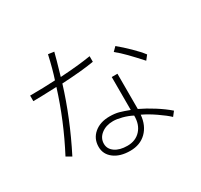

<svg xmlns="http://www.w3.org/2000/svg" viewBox="-162 -915 1287 1227"><g transform="rotate(-30 481.0 -302.0)"><path d="M278 -534Q300 -599 323 -701L366 -695Q357 -657 321 -534Q455 -542 547 -557V-516Q462 -501 309 -493Q242 -275 131 -57L93 -79Q199 -281 265 -493Q145 -488 92 -488V-529Q190 -529 278 -534ZM871 -383 846 -351Q799 -403 763 -440Q727 -477 694 -503L722 -531Q761 -499 803.5 -457.5Q846 -416 871 -383ZM464 -160Q503 -160 532 -152Q561 -144 603 -128V-371H645V-111Q694 -88 747.5 -54Q801 -20 840 14L815 46Q788 20 737 -15Q686 -50 643 -70Q636 7 590 52Q544 97 471 97Q397 97 352 63Q307 29 307 -26Q307 -86 350.5 -123Q394 -160 464 -160ZM471 60Q532 60 568.5 20Q605 -20 604 -86Q572 -103 534 -113Q496 -123 469 -123Q416 -123 381 -95.5Q346 -68 346 -26Q346 12 380 36Q414 60 471 60Z"/></g></svg>

Font: Gmarket Sans TTF Light
Style: Regular
Weight: 300
Designer: Creative Director : Sungho Lee; Art Director : Kiwoong Choi; Project Manager : Sori Yang, Jongwook Yoon; Font Designer :
Foundry: Sandoll Inc.
Version: Version 1.000;hotconv 1.0.109;makeotfexe 2.5.65596